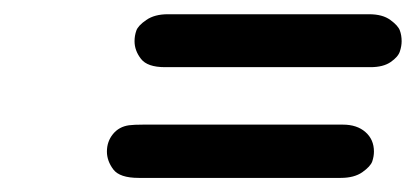

<svg xmlns="http://www.w3.org/2000/svg" viewBox="-20 -441 587 271"><path d="M130.9 -227.1Q130.9 -241.2 139.4 -251.7Q147.9 -262.2 162.1 -264.2Q168.9 -265.1 182.1 -265.1H463.9Q483.9 -265.1 495.8 -254.6Q507.8 -244.1 507.8 -227.1Q507.8 -220.2 505.4 -213.1Q502.9 -206.1 491.5 -198Q480 -189.9 460.9 -189.9H175.8Q148.9 -189.9 139.9 -201.9Q130.9 -213.9 130.9 -227.1ZM169.9 -382.8Q169.9 -390.6 172.4 -397.7Q174.8 -404.8 186.5 -412.8Q198.2 -420.9 216.8 -420.9H501Q520 -420.9 531 -412.8Q542 -404.8 544.4 -397.9Q546.9 -391.1 546.9 -382.8Q546.9 -376 544.4 -368.4Q542 -360.8 531.5 -353.5Q521 -346.2 502.9 -346.2H212.9Q188 -346.2 179 -357.9Q169.9 -369.6 169.9 -382.8Z"/></svg>

Font: CMU Typewriter Text
Style: BoldItalic
Weight: 700
Italic angle: -14.04°
Version: Version 0.7.0